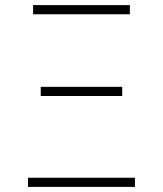

<svg xmlns="http://www.w3.org/2000/svg" viewBox="-20 -734 640 754"><path d="M110 -678H490V-714H110ZM140 -357H460V-393H140ZM90 0H510V-36H90Z"/></svg>

Font: Noto Sans Mono ExtraLight
Style: Regular
Weight: 200
Designer: Monotype Design Team
Foundry: Monotype Imaging Inc.
Version: Version 2.014